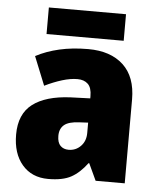

<svg xmlns="http://www.w3.org/2000/svg" viewBox="-53 -772 681 828"><g transform="rotate(5 288.0 -358.5)"><path d="M310 -563Q407 -563 462 -512Q517 -461 517 -363V0H391L357 -73H354Q322 -30 285.5 -10Q249 10 186 10Q115 10 73.5 -38.5Q32 -87 32 -169Q32 -258 88.5 -301Q145 -344 252 -349L337 -352V-362Q337 -398 320.5 -414Q304 -430 275 -430Q245 -430 209 -419Q173 -408 134 -389L84 -513Q129 -537 185.5 -550Q242 -563 310 -563ZM299 -245Q253 -243 233.5 -226.5Q214 -210 214 -179Q214 -150 227.5 -136.5Q241 -123 263 -123Q294 -123 315.5 -145Q337 -167 337 -202V-247ZM459 -727V-612H125V-727Z"/></g></svg>

Font: Noto Sans Gurmukhi SemiCondensed Black
Style: Regular
Weight: 900
Width: 4
Designer: Jelle Bosma - Monotype Design Team
Foundry: Monotype Imaging Inc.
Version: Version 2.004; ttfautohint (v1.8.4.7-5d5b)